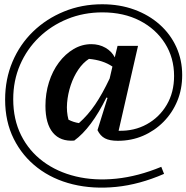

<svg xmlns="http://www.w3.org/2000/svg" viewBox="-20 -680 874 900"><path d="M328 -21Q263 -16 228 -58Q193 -100 193 -184Q193 -242 209.5 -294.5Q226 -347 256 -387Q286 -427 325 -450Q364 -473 408 -473Q445 -473 474.5 -456Q504 -439 518 -411L531 -465H627L536 -67Q609 -65 668 -97.5Q727 -130 761.5 -188.5Q796 -247 796 -324Q796 -409 753.5 -476.5Q711 -544 635.5 -583Q560 -622 460 -622Q372 -622 296 -591Q220 -560 163 -505Q106 -450 74 -376Q42 -302 42 -215Q42 -120 79 -46Q116 28 182 77Q248 126 335.5 147Q423 168 525 157.5Q627 147 736 102L749 135Q634 185 525 196Q416 207 321.5 184Q227 161 156 106.5Q85 52 44.5 -29Q4 -110 4 -213Q4 -309 38.5 -390.5Q73 -472 135 -532Q197 -592 280 -626Q363 -660 459 -660Q541 -660 609.5 -635Q678 -610 728.5 -565Q779 -520 806.5 -459.5Q834 -399 834 -328Q834 -262 811 -206.5Q788 -151 746.5 -109Q705 -67 650.5 -43.5Q596 -20 532 -20Q494 -20 472 -31.5Q450 -43 437 -70L484 -221L479 -223Q408 -79 328 -21ZM301 -119Q324 -107 350 -103Q392 -140 426 -190Q460 -240 494 -312L507 -368Q463 -398 397 -404Q369 -386 347 -353.5Q325 -321 311.5 -280.5Q298 -240 294.5 -198Q291 -156 301 -119Z"/></svg>

Font: Piazzolla SC SemiBold
Style: Regular
Weight: 600
Designer: Juan Pablo del Peral
Foundry: Huerta Tipografica
Version: Version 1.330